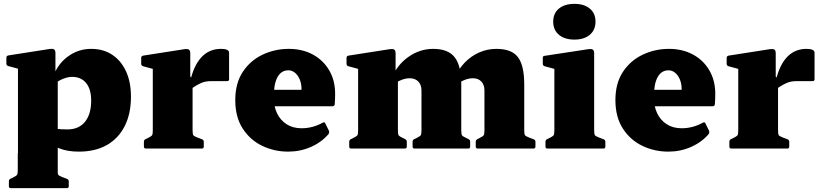

<svg xmlns="http://www.w3.org/2000/svg" viewBox="-20 -769 4239 994"><path d="M73 205V-309H279V205ZM36 205Q26 205 26 195V170Q26 160 35 156L44 152Q64 142 68 136.5Q72 131 72 112V25H278V108Q278 130 281.5 135.5Q285 141 303 148L327 157Q336 161 336 170V195Q336 205 326 205ZM245 -108Q255 -105 274.5 -102Q294 -99 329 -99Q388 -99 420 -138.5Q452 -178 452 -248Q452 -307 426 -339Q400 -371 353 -371Q334 -371 312 -363Q290 -355 266 -339L254 -367Q275 -434 329.5 -475Q384 -516 452 -516Q515 -516 561 -485.5Q607 -455 632.5 -399.5Q658 -344 658 -269Q658 -180 625.5 -116Q593 -52 533 -18Q473 16 388 16Q330 16 288 -0.5Q246 -17 198 -59ZM73 -309V-463L93 -408L23 -427Q13 -430 13 -440V-470Q13 -480 23 -482L234 -515Q252 -518 259.5 -513.5Q267 -509 267 -494V-374L279 -359V-309Z M771 0V-308H977V0ZM1166 -359Q1166 -349 1156 -349H1078Q1060 -349 1047.5 -347Q1035 -345 1023 -340Q1007 -333 991.5 -323.5Q976 -314 963 -304L965 -349Q974 -390 989 -421.5Q1004 -453 1024 -474Q1044 -495 1069 -505.5Q1094 -516 1124 -516Q1166 -516 1166 -496ZM735 0Q725 0 725 -10V-35Q725 -45 734 -49L743 -53Q763 -63 767 -68.5Q771 -74 771 -93V-180H977V-97Q977 -75 980.5 -69.5Q984 -64 1002 -57L1026 -48Q1035 -44 1035 -35V-10Q1035 0 1025 0ZM771 -308V-462L791 -407L721 -426Q711 -429 711 -439V-469Q711 -479 721 -481L932 -514Q950 -517 957.5 -512.5Q965 -508 965 -493V-373L977 -358V-308Z M1472 16Q1400 16 1337.5 -14Q1275 -44 1236.5 -103.5Q1198 -163 1198 -251Q1198 -338 1237 -397Q1276 -456 1339.5 -486Q1403 -516 1475 -516Q1545 -516 1599 -487Q1653 -458 1684 -405.5Q1715 -353 1715 -283Q1715 -271 1714.5 -258Q1714 -245 1713 -229Q1711 -219 1702 -219H1386V-304H1570L1541 -293Q1541 -298 1541 -301Q1541 -304 1541 -308Q1541 -335 1532 -357Q1523 -379 1507.5 -392Q1492 -405 1473 -405Q1436 -405 1416.5 -369.5Q1397 -334 1397 -264Q1397 -219 1414 -183Q1431 -147 1463.5 -126Q1496 -105 1541 -105Q1599 -105 1651 -134Q1661 -139 1664 -130L1683 -92Q1686 -84 1681 -75Q1644 -32 1589 -8Q1534 16 1472 16Z M2453 0Q2443 0 2443 -10V-35Q2443 -45 2452 -49L2460 -53Q2480 -63 2484 -68.5Q2488 -74 2488 -93V-301Q2488 -330 2472 -347Q2456 -364 2427 -364Q2395 -364 2355 -340L2335 -367Q2354 -412 2386.5 -445.5Q2419 -479 2461 -497.5Q2503 -516 2550 -516Q2629 -516 2661.5 -473Q2694 -430 2694 -331V-97Q2694 -75 2697.5 -69.5Q2701 -64 2719 -57L2743 -48Q2752 -44 2752 -35V-10Q2752 0 2742 0ZM1798 0Q1788 0 1788 -10V-35Q1788 -45 1797 -49L1806 -53Q1826 -63 1830 -68.5Q1834 -74 1834 -93V-308H2040V-97Q2040 -75 2043.5 -69Q2047 -63 2065 -55L2077 -49Q2086 -45 2086 -35V-10Q2086 0 2076 0ZM2126 0Q2116 0 2116 -10V-35Q2116 -45 2125 -49L2134 -53Q2154 -63 2158 -68.5Q2162 -74 2162 -93V-301Q2162 -330 2145.5 -347Q2129 -364 2100 -364Q2068 -364 2028 -340L2009 -367Q2036 -433 2094.5 -474.5Q2153 -516 2223 -516Q2300 -516 2334 -472.5Q2368 -429 2368 -331V-97Q2368 -75 2371.5 -69Q2375 -63 2393 -55L2405 -49Q2414 -45 2414 -35V-10Q2414 0 2404 0ZM1834 -308V-462L1854 -407L1784 -426Q1774 -429 1774 -439V-469Q1774 -479 1784 -481L1995 -514Q2013 -517 2020.5 -512.5Q2028 -508 2028 -493V-373L2040 -358V-308Z M2850 0V-308H3056V0ZM2814 0Q2804 0 2804 -10V-35Q2804 -45 2813 -49L2822 -53Q2842 -63 2846 -68.5Q2850 -74 2850 -93V-180H3056V-97Q3056 -75 3059.5 -69.5Q3063 -64 3081 -57L3105 -48Q3114 -44 3114 -35V-10Q3114 0 3104 0ZM2850 -308V-462L2870 -407L2800 -426Q2790 -429 2790 -439V-469Q2790 -480 2800 -480L3023 -514Q3041 -517 3048.5 -512.5Q3056 -508 3056 -493V-308ZM2954 -564Q2903 -564 2873.5 -589Q2844 -614 2844 -657Q2844 -700 2873.5 -724.5Q2903 -749 2954 -749Q3004 -749 3033.5 -724.5Q3063 -700 3063 -657Q3063 -614 3033.5 -589Q3004 -564 2954 -564Z M3440 16Q3368 16 3305.5 -14Q3243 -44 3204.5 -103.5Q3166 -163 3166 -251Q3166 -338 3205 -397Q3244 -456 3307.5 -486Q3371 -516 3443 -516Q3513 -516 3567 -487Q3621 -458 3652 -405.5Q3683 -353 3683 -283Q3683 -271 3682.5 -258Q3682 -245 3681 -229Q3679 -219 3670 -219H3354V-304H3538L3509 -293Q3509 -298 3509 -301Q3509 -304 3509 -308Q3509 -335 3500 -357Q3491 -379 3475.5 -392Q3460 -405 3441 -405Q3404 -405 3384.5 -369.5Q3365 -334 3365 -264Q3365 -219 3382 -183Q3399 -147 3431.5 -126Q3464 -105 3509 -105Q3567 -105 3619 -134Q3629 -139 3632 -130L3651 -92Q3654 -84 3649 -75Q3612 -32 3557 -8Q3502 16 3440 16Z M3802 0V-308H4008V0ZM4197 -359Q4197 -349 4187 -349H4109Q4091 -349 4078.5 -347Q4066 -345 4054 -340Q4038 -333 4022.5 -323.5Q4007 -314 3994 -304L3996 -349Q4005 -390 4020 -421.5Q4035 -453 4055 -474Q4075 -495 4100 -505.5Q4125 -516 4155 -516Q4197 -516 4197 -496ZM3766 0Q3756 0 3756 -10V-35Q3756 -45 3765 -49L3774 -53Q3794 -63 3798 -68.5Q3802 -74 3802 -93V-180H4008V-97Q4008 -75 4011.5 -69.5Q4015 -64 4033 -57L4057 -48Q4066 -44 4066 -35V-10Q4066 0 4056 0ZM3802 -308V-462L3822 -407L3752 -426Q3742 -429 3742 -439V-469Q3742 -479 3752 -481L3963 -514Q3981 -517 3988.5 -512.5Q3996 -508 3996 -493V-373L4008 -358V-308Z"/></svg>

Font: Hahmlet Black
Style: Regular
Weight: 900
Version: Version 1.002